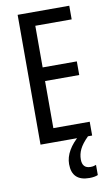

<svg xmlns="http://www.w3.org/2000/svg" viewBox="-102 -765 605 1040"><g transform="rotate(-10 201.0 -245.0)"><path d="M357 0H73V-714H357V-639H157V-410H345V-335H157V-76H357ZM274 117Q274 166 319 166Q330 166 337.5 164Q345 162 350 160V216Q332 224 303 224Q207 224 207 131Q207 93 228.5 56Q250 19 288 -12L334 0Q300 34 287 61Q274 88 274 117Z"/></g></svg>

Font: Noto Sans Oriya ExtCond
Style: Regular
Weight: 400
Width: 2
Designer: Amélie Bonet and Sol Matas
Foundry: Google LLC
Version: Version 2.006; ttfautohint (v1.8.4.7-5d5b)